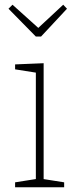

<svg xmlns="http://www.w3.org/2000/svg" viewBox="-20 -794 322 814"><path d="M165 -28 157 -36 252 -21V0H44V-21L139 -36L132 -28V-493L139 -485L44 -500V-521L165 -526ZM248 -774 264 -757 154 -639H132L16 -757L33 -774L152 -667H133Z"/></svg>

Font: Bitter Thin ExtraLight
Style: Regular
Weight: 250
Version: Version 2.002